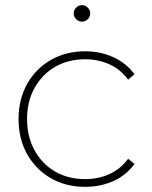

<svg xmlns="http://www.w3.org/2000/svg" viewBox="-20 -722 589 745"><path d="M310 3Q236 3 177.5 -30.5Q119 -64 85.5 -123.5Q52 -183 52 -260Q52 -337 85.5 -396.5Q119 -456 177.5 -489.5Q236 -523 310 -523Q369 -523 419 -500.5Q469 -478 502 -434L477 -413Q448 -453 404.5 -472.5Q361 -492 310 -492Q245 -492 194.5 -463Q144 -434 114.5 -381.5Q85 -329 85 -260Q85 -191 114.5 -138Q144 -85 194.5 -56Q245 -27 310 -27Q361 -27 404.5 -46.5Q448 -66 477 -106L502 -86Q469 -41 419 -19Q369 3 310 3ZM298 -638Q285 -638 275.5 -647.5Q266 -657 266 -670Q266 -683 275.5 -692.5Q285 -702 298 -702Q311 -702 320.5 -692.5Q330 -683 330 -670Q330 -657 320.5 -647.5Q311 -638 298 -638Z"/></svg>

Font: Montserrat ExtraLight
Style: Regular
Weight: 200
Designer: Julieta Ulanovsky
Foundry: Julieta Ulanovsky
Version: Version 9.000; ttfautohint (v1.8.4.7-5d5b)